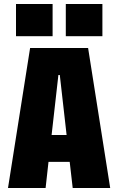

<svg xmlns="http://www.w3.org/2000/svg" viewBox="-20 -940 590 960"><path d="M531 0H343.5L328.5 -130.5H222.5L208 0H20L130.5 -700H420.5ZM272 -565 238 -265H313L279 -565ZM60 -920H243V-759H60ZM309 -920H492V-759H309Z"/></svg>

Font: Trispace SemiCondensed ExtraBold
Style: Regular
Weight: 800
Width: 4
Designer: Tyler Finck
Foundry: Etcetera Type Company
Version: Version 1.210; ttfautohint (v1.8.3)